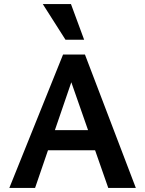

<svg xmlns="http://www.w3.org/2000/svg" viewBox="-20 -927 716 947"><path d="M514 0 307 -592H356L153 0H26L291 -658H399L650 0ZM143 -186 179 -285H463L516 -186ZM303 -731 191 -907H330L395 -731Z"/></svg>

Font: Ysabeau
Style: Bold
Weight: 700
Designer: Christian Thalmann (Catharsis Fonts)
Version: Version 2.000;gftools[0.9.27.dev2+g8671c4b]